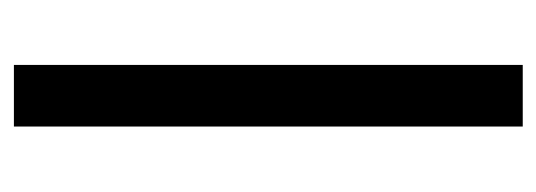

<svg xmlns="http://www.w3.org/2000/svg" viewBox="-274 -516 790 283"><g transform="rotate(90 121.5 -375.0)"><path d="M167 -750V0H76.2V-750Z"/></g></svg>

Font: Vazirmatn UI FD
Style: Regular
Weight: 400
Designer: Saber Rastikerdar
Foundry: Saber Rastikerdar
Version: Version 33.003